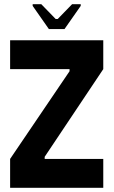

<svg xmlns="http://www.w3.org/2000/svg" viewBox="-20 -891 539 911"><path d="M470 -563 192 -147V-137H470V0H28V-137L310 -553V-563H28V-700H470ZM212 -753 135 -863V-871H176L244 -801H254L322 -871H363V-863L286 -753Z"/></svg>

Font: Phudu SemiBold
Style: Regular
Weight: 600
Version: Version 1.005;gftools[0.9.23]